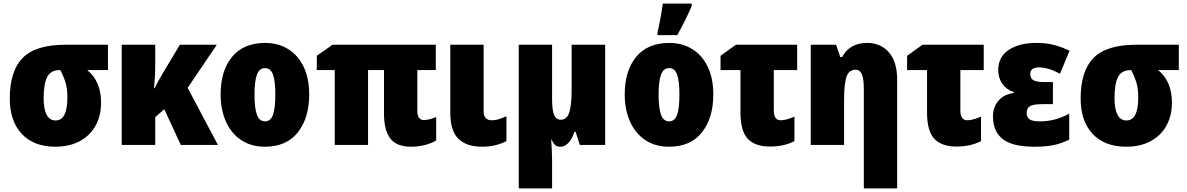

<svg xmlns="http://www.w3.org/2000/svg" viewBox="-20 -800 6553 1060"><path d="M285 10Q167 10 100.5 -60.5Q34 -131 34 -256Q34 -408 105.5 -480.5Q177 -553 341 -553H576V-413H462Q538 -351 538 -233Q538 -161 507.5 -106Q477 -51 420 -20.5Q363 10 285 10ZM287 -135Q352 -135 352 -262Q352 -309 342.5 -342Q333 -375 313 -413H308Q262 -413 241.5 -376.5Q221 -340 221 -257Q221 -198 237.5 -166.5Q254 -135 287 -135Z M1016 -315 1183 0H978L887 -197L837 -153V0H652V-553H837V-447Q837 -376 830 -313H834Q844 -337 879 -396L973 -553H1177Z M1442 10Q1366 10 1311 -27Q1256 -64 1227 -129.5Q1198 -195 1198 -278Q1198 -410 1261.5 -486.5Q1325 -563 1444 -563Q1515 -563 1570 -529.5Q1625 -496 1656 -432Q1687 -368 1687 -278Q1687 -149 1624.5 -69.5Q1562 10 1442 10ZM1443 -130Q1474 -130 1487 -166Q1500 -202 1500 -278Q1500 -353 1487 -388.5Q1474 -424 1443 -424Q1412 -424 1398.5 -388Q1385 -352 1385 -277Q1385 -203 1398.5 -166.5Q1412 -130 1443 -130Z M2388 -154V-25Q2364 -9 2326.5 0.5Q2289 10 2250 10Q2170 10 2135 -35Q2100 -80 2100 -173V-413H2012V0H1828V-413H1729V-492L1816 -553H2386V-413H2284V-186Q2284 -161 2294 -149Q2304 -137 2319 -137Q2334 -137 2353.5 -142Q2373 -147 2388 -154Z M2650 -185Q2650 -160 2662 -148Q2674 -136 2693 -136Q2714 -136 2731 -141Q2748 -146 2776 -158V-21Q2717 10 2641 10Q2556 10 2511 -33.5Q2466 -77 2466 -179V-553H2650Z M3321 0H3181L3158 -72H3151Q3139 -33 3118.5 -11.5Q3098 10 3075 10Q3055 10 3045 1Q3035 -8 3024 -31H3023Q3028 42 3028 84V240H2844V-553H3028V-251Q3028 -193 3039 -166Q3050 -139 3076 -139Q3111 -139 3123.5 -181.5Q3136 -224 3136 -307V-553H3321Z M3673 10Q3597 10 3542 -27Q3487 -64 3458 -129.5Q3429 -195 3429 -278Q3429 -410 3492.5 -486.5Q3556 -563 3675 -563Q3746 -563 3801 -529.5Q3856 -496 3887 -432Q3918 -368 3918 -278Q3918 -149 3855.5 -69.5Q3793 10 3673 10ZM3674 -130Q3705 -130 3718 -166Q3731 -202 3731 -278Q3731 -353 3718 -388.5Q3705 -424 3674 -424Q3643 -424 3629.5 -388Q3616 -352 3616 -277Q3616 -203 3629.5 -166.5Q3643 -130 3674 -130ZM3610 -622Q3617 -649 3626.5 -701Q3636 -753 3639 -780H3799V-767Q3764 -686 3719 -606H3610Z M4381 -413H4252V-189Q4252 -163 4261.5 -149.5Q4271 -136 4290 -136Q4319 -136 4366 -156V-21Q4309 9 4230 9Q4148 9 4108 -34Q4068 -77 4068 -180V-413H3958V-492L4043 -553H4381Z M4933 -360V240H4749V-311Q4749 -363 4738.5 -389Q4728 -415 4704 -415Q4667 -415 4653.5 -376.5Q4640 -338 4640 -247V0H4456V-553H4596L4619 -485H4629Q4671 -563 4767 -563Q4842 -563 4887.5 -511Q4933 -459 4933 -360Z M5411 -413H5282V-189Q5282 -163 5291.5 -149.5Q5301 -136 5320 -136Q5349 -136 5396 -156V-21Q5339 9 5260 9Q5178 9 5138 -34Q5098 -77 5098 -180V-413H4988V-492L5073 -553H5411Z M5793 -225H5737Q5683 -225 5665.5 -213.5Q5648 -202 5648 -176Q5648 -154 5663 -142Q5678 -130 5722 -130Q5807 -130 5883 -173V-29Q5840 -8 5797 1Q5754 10 5689 10Q5569 10 5515.5 -32.5Q5462 -75 5462 -157Q5462 -208 5492 -243.5Q5522 -279 5577 -287V-292Q5538 -304 5514.5 -336.5Q5491 -369 5491 -413Q5491 -486 5549 -524.5Q5607 -563 5701 -563Q5753 -563 5794.5 -553Q5836 -543 5885 -520L5832 -393Q5767 -428 5717 -428Q5668 -428 5668 -392Q5668 -367 5685.5 -357Q5703 -347 5749 -347H5793Z M6197 10Q6079 10 6012.5 -60.5Q5946 -131 5946 -256Q5946 -408 6017.5 -480.5Q6089 -553 6253 -553H6488V-413H6374Q6450 -351 6450 -233Q6450 -161 6419.5 -106Q6389 -51 6332 -20.5Q6275 10 6197 10ZM6199 -135Q6264 -135 6264 -262Q6264 -309 6254.5 -342Q6245 -375 6225 -413H6220Q6174 -413 6153.5 -376.5Q6133 -340 6133 -257Q6133 -198 6149.5 -166.5Q6166 -135 6199 -135Z"/></svg>

Font: Noto Sans Display Black Narrow
Style: Regular
Weight: 900
Width: 4
Designer: Monotype Design team
Foundry: Monotype Imaging Inc.
Version: Version 1.000